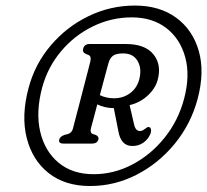

<svg xmlns="http://www.w3.org/2000/svg" viewBox="-20 -780 727 674"><path d="M296 -127Q208.5 -127 151 -172.2Q93.5 -217.5 73.8 -295.8Q54 -374 80.5 -472Q103 -556 158.8 -621.2Q214.5 -686.5 291.2 -723.5Q368 -760.5 453.5 -760.5Q540 -760.5 598.2 -718Q656.5 -675.5 677.8 -601.2Q699 -527 673.5 -432Q650 -344.5 593.5 -275.5Q537 -206.5 459.8 -166.8Q382.5 -127 296 -127ZM308.5 -168.5Q380.5 -168.5 445.5 -203Q510.5 -237.5 558.2 -297.2Q606 -357 626 -432.5Q648 -514.5 630.2 -579.2Q612.5 -644 563.8 -681.5Q515 -719 442.5 -719Q371 -719 306.2 -687.5Q241.5 -656 194.5 -600.2Q147.5 -544.5 128 -472.5Q105 -386.5 121.2 -317.5Q137.5 -248.5 186 -208.5Q234.5 -168.5 308.5 -168.5ZM533.5 -499.5Q525.5 -469.5 498.5 -444.5Q471.5 -419.5 435 -411L450.5 -344Q455.5 -320 471.5 -320Q477 -320 482 -323Q487 -326 491 -329Q497.5 -335 503.5 -334Q508.5 -332.5 510 -325.5Q511.5 -318.5 507.5 -309Q499.5 -290.5 483 -279Q466.5 -267.5 444.5 -267.5Q404.5 -267.5 395.5 -319.5L379.5 -400.5H378.5Q363 -400.5 348.5 -404Q334 -407.5 321.5 -413.5Q314 -384.5 307.8 -361.5Q301.5 -338.5 299.5 -331Q295 -313.5 306 -309.5L315.5 -306.5Q328 -301 325.5 -290.5Q321 -276 304 -276H202.5Q184.5 -276 188 -290.5Q191 -301 206.5 -306.5L218.5 -309.5Q233 -314 236.5 -330.5Q238.5 -339 244.8 -362.5Q251 -386 259 -416.8Q267 -447.5 275 -478.5Q283 -509.5 289.2 -533.2Q295.5 -557 297.5 -566Q301 -583 290.5 -587L281 -591Q268.5 -596 272 -609.5Q276.5 -625.5 294.5 -625.5H421.5Q489.5 -625.5 518.8 -589Q548 -552.5 533.5 -499.5ZM360.5 -557.5Q358.5 -551 349.8 -518Q341 -485 330.5 -446Q343 -440 355.5 -437.5Q368 -435 380 -435Q412.5 -435 436.8 -453Q461 -471 469 -502Q478.5 -539.5 463 -566Q447.5 -592.5 412.5 -592.5Q387.5 -592.5 376.5 -584.2Q365.5 -576 360.5 -557.5Z"/></svg>

Font: Fraunces 144pt SuperSoft
Style: Italic
Weight: 400
Italic angle: -16°
Version: Version 1.000;[b76b70a41]